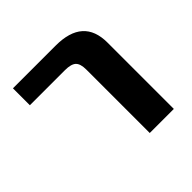

<svg xmlns="http://www.w3.org/2000/svg" viewBox="-139 -649 778 778"><g transform="rotate(-45 250.0 -260.0)"><path d="M34 -423V-520H279Q436 -520 436 -380V0H298V-363Q298 -397 284 -410Q270 -423 235 -423Z"/></g></svg>

Font: Mplus 1p Bold
Style: Bold
Weight: 700
Version: Version 1.061